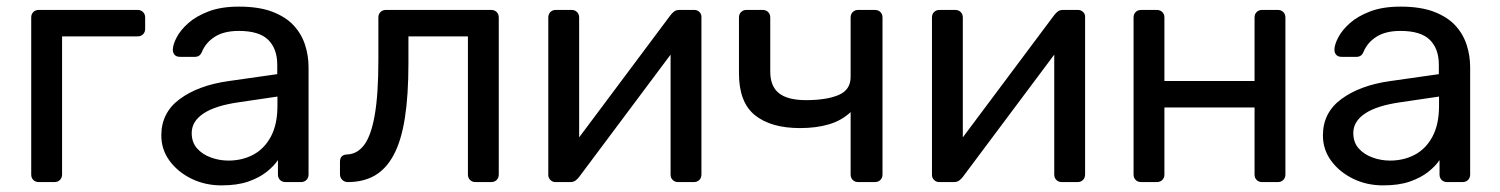

<svg xmlns="http://www.w3.org/2000/svg" viewBox="-20 -550 4531 580"><path d="M97.2 0Q87 0 80.6 -6.4Q74.3 -12.7 74.3 -22.9V-497.1Q74.3 -507.3 80.6 -513.6Q87 -520 97.2 -520H395.6Q405.7 -520 412.1 -513.6Q418.5 -507.3 418.5 -497.1V-463Q418.5 -452.8 412.1 -446.4Q405.7 -440.1 395.6 -440.1H167.5V-22.9Q167.5 -12.7 161.1 -6.4Q154.7 0 144.6 0Z M649.1 10Q599.4 10 558.3 -10.2Q517.1 -30.4 492.2 -64.3Q467.3 -98.3 467.3 -140.9Q467.3 -209.8 523.2 -250.9Q579 -292 669.3 -304.9L817.5 -326V-354.6Q817.5 -402.6 790.3 -429.6Q763 -456.6 701.4 -456.6Q656.5 -456.6 628.9 -438.9Q601.3 -421.3 589.7 -392.6Q583.6 -378.3 569 -378.3H524.1Q512.5 -378.3 507.2 -384.7Q501.9 -391.1 502.1 -400.3Q502.3 -415.3 513.7 -437.1Q525 -458.9 548.8 -480.1Q572.6 -501.3 610.3 -515.6Q648 -530 701.7 -530Q762.4 -530 803.2 -514.3Q843.9 -498.6 867.6 -472.7Q891.2 -446.8 901.7 -414Q912.1 -381.3 912.1 -347.3V-22.9Q912.1 -12.7 905.7 -6.4Q899.3 0 889.1 0H842.5Q832.3 0 825.9 -6.4Q819.6 -12.7 819.6 -22.9V-66.4Q807.2 -48 785.3 -30.7Q763.4 -13.3 730.3 -1.7Q697.2 10 649.1 10ZM670.2 -64.9Q711.3 -64.9 744.9 -82.6Q778.5 -100.4 798.3 -137.4Q818.1 -174.4 818.1 -230.4V-258.3L702.2 -241.2Q630.7 -231.1 594.9 -207.3Q559.1 -183.5 559.1 -148.1Q559.1 -120 575.3 -101.7Q591.6 -83.4 617.2 -74.2Q642.7 -64.9 670.2 -64.9Z M1030.7 0Q1020.6 0 1013.8 -6.8Q1007 -13.6 1007 -23.7V-61.3Q1007 -82.5 1028.3 -83.4Q1059.4 -84.4 1080.3 -112.5Q1101.3 -140.6 1112.2 -203.4Q1123 -266.1 1123 -368.6V-497.1Q1123 -507.3 1129.4 -513.6Q1135.8 -520 1145.9 -520H1463.8Q1474 -520 1480.4 -513.6Q1486.7 -507.3 1486.7 -497.1V-22.9Q1486.7 -12.7 1480.4 -6.4Q1474 0 1463.8 0H1416.4Q1406.3 0 1399.9 -6.4Q1393.5 -12.7 1393.5 -22.9V-440.1H1213.8V-358.3Q1213.8 -261.8 1203 -193.3Q1192.2 -124.8 1169.4 -82.2Q1146.6 -39.6 1112.2 -19.8Q1077.7 0 1030.7 0Z M1657.6 0Q1649 0 1642.6 -6.4Q1636.3 -12.7 1636.3 -21.3V-497.1Q1636.3 -507.3 1642.6 -513.6Q1649 -520 1659.2 -520H1706.6Q1716.7 -520 1723.1 -513.6Q1729.5 -507.3 1729.5 -497.1V-73.2L1703.4 -100.1L2005.8 -504.6Q2010.8 -511 2016.7 -515.5Q2022.6 -520 2032.4 -520H2077.6Q2086.2 -520 2092.6 -514Q2098.9 -508.1 2098.9 -499.5V-22.9Q2098.9 -12.7 2092.6 -6.4Q2086.2 0 2076 0H2028.6Q2018.4 0 2012.1 -6.4Q2005.7 -12.7 2005.7 -22.9V-422.4L2034.2 -423.1L1729.4 -15.4Q1725.2 -9.8 1718.9 -4.9Q1712.6 0 1702.8 0Z M2572.6 0Q2562.4 0 2556 -6.4Q2549.6 -12.7 2549.6 -22.9V-211.4Q2523.1 -186.2 2484.7 -174.6Q2446.3 -163.1 2396.7 -163.1Q2309.1 -163.1 2260.7 -201.9Q2212.3 -240.8 2212.3 -328V-497.1Q2212.3 -507.3 2218.6 -513.6Q2225 -520 2235.2 -520H2283.9Q2294.1 -520 2300.4 -513.6Q2306.8 -507.3 2306.8 -497.1V-333.9Q2306.8 -289.1 2333.3 -268.3Q2359.7 -247.5 2415 -247.5Q2475.9 -247.5 2512.8 -262.8Q2549.6 -278.1 2549.6 -317.7V-497.1Q2549.6 -507.3 2556 -513.6Q2562.4 -520 2572.6 -520H2622.9Q2633.1 -520 2639.5 -513.6Q2645.9 -507.3 2645.9 -497.1V-22.9Q2645.9 -12.7 2639.5 -6.4Q2633.1 0 2622.9 0Z M2816.6 0Q2808 0 2801.6 -6.4Q2795.3 -12.7 2795.3 -21.3V-497.1Q2795.3 -507.3 2801.6 -513.6Q2808 -520 2818.2 -520H2865.6Q2875.7 -520 2882.1 -513.6Q2888.5 -507.3 2888.5 -497.1V-73.2L2862.4 -100.1L3164.8 -504.6Q3169.8 -511 3175.7 -515.5Q3181.6 -520 3191.4 -520H3236.6Q3245.2 -520 3251.6 -514Q3257.9 -508.1 3257.9 -499.5V-22.9Q3257.9 -12.7 3251.6 -6.4Q3245.2 0 3235 0H3187.6Q3177.4 0 3171.1 -6.4Q3164.7 -12.7 3164.7 -22.9V-422.4L3193.2 -423.1L2888.4 -15.4Q2884.2 -9.8 2877.9 -4.9Q2871.6 0 2861.8 0Z M3427.2 0Q3417 0 3410.6 -6.4Q3404.3 -12.7 3404.3 -22.9V-497.1Q3404.3 -507.3 3410.6 -513.6Q3417 -520 3427.2 -520H3474.6Q3484.7 -520 3491.1 -513.6Q3497.5 -507.3 3497.5 -497.1V-305.3H3769.8V-497.1Q3769.8 -507.3 3776.1 -513.6Q3782.5 -520 3792.7 -520H3840.1Q3850.2 -520 3856.6 -513.6Q3863 -507.3 3863 -497.1V-22.9Q3863 -12.7 3856.6 -6.4Q3850.2 0 3840.1 0H3792.7Q3782.5 0 3776.1 -6.4Q3769.8 -12.7 3769.8 -22.9V-225.4H3497.5V-22.9Q3497.5 -12.7 3491.1 -6.4Q3484.7 0 3474.6 0Z M4158.1 10Q4108.4 10 4067.3 -10.2Q4026.1 -30.4 4001.2 -64.3Q3976.3 -98.3 3976.3 -140.9Q3976.3 -209.8 4032.2 -250.9Q4088 -292 4178.3 -304.9L4326.5 -326V-354.6Q4326.5 -402.6 4299.3 -429.6Q4272 -456.6 4210.4 -456.6Q4165.5 -456.6 4137.9 -438.9Q4110.3 -421.3 4098.7 -392.6Q4092.6 -378.3 4078 -378.3H4033.1Q4021.5 -378.3 4016.2 -384.7Q4010.9 -391.1 4011.1 -400.3Q4011.3 -415.3 4022.7 -437.1Q4034 -458.9 4057.8 -480.1Q4081.6 -501.3 4119.3 -515.6Q4157 -530 4210.7 -530Q4271.4 -530 4312.2 -514.3Q4352.9 -498.6 4376.6 -472.7Q4400.2 -446.8 4410.7 -414Q4421.1 -381.3 4421.1 -347.3V-22.9Q4421.1 -12.7 4414.7 -6.4Q4408.3 0 4398.1 0H4351.5Q4341.3 0 4334.9 -6.4Q4328.6 -12.7 4328.6 -22.9V-66.4Q4316.2 -48 4294.3 -30.7Q4272.4 -13.3 4239.3 -1.7Q4206.2 10 4158.1 10ZM4179.2 -64.9Q4220.3 -64.9 4253.9 -82.6Q4287.5 -100.4 4307.3 -137.4Q4327.1 -174.4 4327.1 -230.4V-258.3L4211.2 -241.2Q4139.7 -231.1 4103.9 -207.3Q4068.1 -183.5 4068.1 -148.1Q4068.1 -120 4084.3 -101.7Q4100.6 -83.4 4126.2 -74.2Q4151.7 -64.9 4179.2 -64.9Z"/></svg>

Font: Rubik Light
Style: Regular
Weight: 300
Designer: Hubert and Fischer
Foundry: Hubert and Fischer
Version: Version 2.300;gftools[0.9.30]